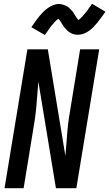

<svg xmlns="http://www.w3.org/2000/svg" viewBox="-20 -996 578 1016"><path d="M4 0 125 -735H233L326 -171Q329 -205 331.5 -238.5Q334 -272 337 -306Q340 -340 345 -373.5Q350 -407 356 -441L404 -735H505L384 0H276L183 -564Q180 -530 177.5 -496.5Q175 -463 172 -429Q169 -395 164 -361.5Q159 -328 153 -294L105 0ZM217 -811 146 -852Q158 -870 168.5 -884.5Q179 -899 189 -911Q199 -923 209 -933Q219 -943 232.5 -953Q246 -963 261.5 -969Q277 -975 292 -975Q297 -975 301.5 -974Q306 -973 310.5 -972Q315 -971 319 -969.5Q323 -968 328 -966Q333 -964 336.5 -961.5Q340 -959 343.5 -956.5Q347 -954 350 -950.5Q353 -947 356.5 -943.5Q360 -940 363 -936.5Q366 -933 368 -929.5Q370 -926 372.5 -922.5Q375 -919 377 -915.5Q379 -912 382 -907Q385 -902 388 -898Q391 -894 394 -891Q397 -888 397 -886Q396 -886 394.5 -886.5Q393 -887 392 -887H391L394 -890Q398 -892 401 -894.5Q404 -897 406.5 -899.5Q409 -902 411 -904Q413 -906 415 -908Q417 -910 418.5 -912Q420 -914 422 -916.5Q424 -919 426.5 -921.5Q429 -924 431 -926.5Q433 -929 435.5 -932Q438 -935 440.5 -938Q443 -941 445 -944.5Q447 -948 449.5 -951.5Q452 -955 455 -959Q458 -963 461 -967Q464 -971 467 -976L538 -934Q526 -917 515.5 -902.5Q505 -888 495 -876Q485 -864 475 -853.5Q465 -843 452 -833.5Q439 -824 423.5 -818Q408 -812 393 -812Q388 -812 383 -812.5Q378 -813 373.5 -814Q369 -815 365 -816.5Q361 -818 356 -820.5Q351 -823 347.5 -825.5Q344 -828 340.5 -830.5Q337 -833 334 -836.5Q331 -840 327.5 -843.5Q324 -847 321 -850.5Q318 -854 316 -857.5Q314 -861 311.5 -864.5Q309 -868 307 -871.5Q305 -875 302 -880Q299 -885 296 -888.5Q293 -892 290 -895.5Q287 -899 287 -900V-901Q288 -901 289.5 -900.5Q291 -900 292 -900H293L290 -898Q286 -895 283 -892.5Q280 -890 277 -887Q274 -884 272.5 -882.5Q271 -881 269 -879Q267 -877 265.5 -875Q264 -873 262 -870.5Q260 -868 257.5 -865.5Q255 -863 253 -860.5Q251 -858 248.5 -855Q246 -852 243.5 -848.5Q241 -845 239 -842Q237 -839 234.5 -835Q232 -831 229.5 -827.5Q227 -824 223.5 -819.5Q220 -815 217 -811Z"/></svg>

Font: Iosevka Term Curly SmBd Obl
Style: Regular
Weight: 600
Italic angle: -9°
Designer: Belleve Invis
Foundry: Belleve Invis
Version: Version 32.3.0